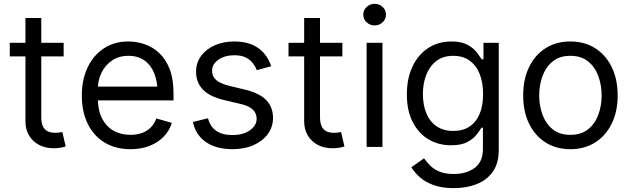

<svg xmlns="http://www.w3.org/2000/svg" viewBox="-20 -770 3307 1006"><path d="M313.5 -545.9V-474.6H31.2V-545.9ZM113.3 -675.8H196.3V-156.2Q196.3 -127.9 204.1 -109.9Q211.9 -91.8 228 -83Q244.1 -74.2 269.5 -74.2Q277.8 -74.2 286.9 -75.2Q295.9 -76.2 306.6 -78.1L324.2 -2.9Q312.5 1.5 295.7 4.2Q278.8 6.8 261.7 6.8Q217.8 6.8 184.3 -11Q150.9 -28.8 132.1 -60.5Q113.3 -92.3 113.3 -133.8Z M663.6 11.7Q585 11.7 527.6 -23.4Q470.2 -58.6 439.5 -121.8Q408.7 -185.1 408.7 -268.6Q408.7 -352.5 439 -416.5Q469.2 -480.5 524.2 -516.6Q579.1 -552.7 652.8 -552.7Q695.3 -552.7 737.3 -538.6Q779.3 -524.4 813.7 -492.7Q848.1 -460.9 868.7 -408.7Q889.2 -356.4 889.2 -280.3V-244.1H468.3V-316.4H843.8L805.2 -289.1Q805.2 -343.8 788.1 -386.2Q771 -428.7 737.1 -453.1Q703.1 -477.5 652.8 -477.5Q602.5 -477.5 566.7 -452.9Q530.8 -428.2 511.7 -388.7Q492.7 -349.1 492.7 -303.7V-255.9Q492.7 -193.8 514.2 -150.9Q535.6 -107.9 574.2 -85.7Q612.8 -63.5 663.6 -63.5Q696.3 -63.5 723.1 -73Q750 -82.5 769.5 -101.8Q789.1 -121.1 799.3 -149.4L880.4 -126Q867.7 -85 837.6 -54Q807.6 -22.9 763.2 -5.6Q718.8 11.7 663.6 11.7Z M1400.9 -422.9 1325.7 -402.3Q1318.4 -420.9 1304.7 -439Q1291 -457 1267.8 -468.8Q1244.6 -480.5 1207.5 -480.5Q1157.7 -480.5 1124.5 -457.3Q1091.3 -434.1 1091.3 -399.4Q1091.3 -368.2 1114 -349.6Q1136.7 -331.1 1185.1 -319.3L1266.1 -299.8Q1338.9 -282.2 1374.8 -245.6Q1410.6 -209 1410.6 -152.3Q1410.6 -105.5 1383.8 -68.4Q1356.9 -31.2 1309.1 -9.8Q1261.2 11.7 1197.8 11.7Q1142.1 11.7 1099.1 -4.6Q1056.2 -21 1028.3 -52.7Q1000.5 -84.5 990.7 -130.9L1069.8 -150.4Q1081.1 -106.4 1113 -84.5Q1145 -62.5 1196.8 -62.5Q1254.9 -62.5 1289.8 -87.6Q1324.7 -112.8 1324.7 -147.5Q1324.7 -176.3 1304.7 -195.6Q1284.7 -214.8 1243.7 -224.6L1152.8 -246.1Q1077.6 -264.2 1042.5 -301.3Q1007.3 -338.4 1007.3 -394.5Q1007.3 -440.9 1033.4 -476.6Q1059.6 -512.2 1105 -532.5Q1150.4 -552.7 1207.5 -552.7Q1261.7 -552.7 1300 -536.4Q1338.4 -520 1363.3 -491Q1388.2 -461.9 1400.9 -422.9Z M1773.9 -545.9V-474.6H1491.7V-545.9ZM1573.7 -675.8H1656.7V-156.2Q1656.7 -127.9 1664.6 -109.9Q1672.4 -91.8 1688.5 -83Q1704.6 -74.2 1730 -74.2Q1738.3 -74.2 1747.3 -75.2Q1756.3 -76.2 1767.1 -78.1L1784.7 -2.9Q1772.9 1.5 1756.1 4.2Q1739.3 6.8 1722.2 6.8Q1678.2 6.8 1644.8 -11Q1611.3 -28.8 1592.5 -60.5Q1573.7 -92.3 1573.7 -133.8Z M1900.9 0V-545.9H1983.9V0ZM1942.9 -636.7Q1918.5 -636.7 1900.9 -653.3Q1883.3 -669.9 1883.3 -693.4Q1883.3 -716.8 1900.9 -733.4Q1918.5 -750 1942.9 -750Q1967.3 -750 1984.9 -733.4Q2002.4 -716.8 2002.4 -693.4Q2002.4 -669.9 1984.9 -653.3Q1967.3 -636.7 1942.9 -636.7Z M2357.9 215.8Q2297.4 215.8 2253.7 200.4Q2210 185.1 2181.2 159.9Q2152.3 134.8 2135.3 106.4L2201.7 59.6Q2212.9 74.7 2230.5 94Q2248 113.3 2278.3 127.4Q2308.6 141.6 2357.9 141.6Q2423.8 141.6 2467 109.9Q2510.3 78.1 2510.3 9.8V-100.6H2502.4Q2493.7 -85.9 2476.8 -64.2Q2460 -42.5 2428.5 -25.6Q2397 -8.8 2343.3 -8.8Q2277.3 -8.8 2225.1 -40Q2172.9 -71.3 2142.3 -130.9Q2111.8 -190.4 2111.8 -275.4Q2111.8 -359.4 2141.4 -421.6Q2170.9 -483.9 2223.6 -518.3Q2276.4 -552.7 2345.2 -552.7Q2398.4 -552.7 2429.9 -535.2Q2461.4 -517.6 2478.3 -495.4Q2495.1 -473.1 2504.4 -459H2513.2V-545.9H2593.3V15.6Q2593.3 85.9 2561.8 130.1Q2530.3 174.3 2476.8 195.1Q2423.3 215.8 2357.9 215.8ZM2355 -84Q2405.8 -84 2440.4 -107.2Q2475.1 -130.4 2493.2 -173.6Q2511.2 -216.8 2511.2 -277.3Q2511.2 -336.4 2493.7 -381.3Q2476.1 -426.3 2441.2 -451.9Q2406.2 -477.5 2355 -477.5Q2301.8 -477.5 2266.4 -450.4Q2231 -423.3 2213.4 -377.9Q2195.8 -332.5 2195.8 -277.3Q2195.8 -220.7 2213.6 -177Q2231.4 -133.3 2267.1 -108.6Q2302.7 -84 2355 -84Z M2968.3 11.7Q2894.5 11.7 2838.9 -23.4Q2783.2 -58.6 2752.2 -122.1Q2721.2 -185.5 2721.2 -269.5Q2721.2 -355 2752.2 -418.7Q2783.2 -482.4 2838.9 -517.6Q2894.5 -552.7 2968.3 -552.7Q3042.5 -552.7 3098.1 -517.6Q3153.8 -482.4 3185.1 -418.7Q3216.3 -355 3216.3 -269.5Q3216.3 -185.5 3185.1 -122.1Q3153.8 -58.6 3098.1 -23.4Q3042.5 11.7 2968.3 11.7ZM2968.3 -63.5Q3024.9 -63.5 3061 -92.3Q3097.2 -121.1 3114.7 -168.2Q3132.3 -215.3 3132.3 -269.5Q3132.3 -324.7 3114.7 -372.1Q3097.2 -419.4 3061 -448.5Q3024.9 -477.5 2968.3 -477.5Q2912.1 -477.5 2876.2 -448.5Q2840.3 -419.4 2822.8 -372.1Q2805.2 -324.7 2805.2 -269.5Q2805.2 -215.3 2822.8 -168.2Q2840.3 -121.1 2876.2 -92.3Q2912.1 -63.5 2968.3 -63.5Z"/></svg>

Font: Inter V
Style: 
Weight: 400
Designer: Rasmus Andersson
Foundry: rsms
Version: Version 4.000;git-a3f224843